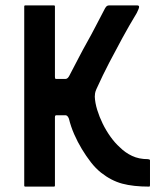

<svg xmlns="http://www.w3.org/2000/svg" viewBox="-20 -693 588 713"><path d="M74 0Q70 0 70 -4Q70 -171 70 -337Q70 -503 70 -669Q70 -673 74 -673Q77 -673 92 -673Q107 -673 126.5 -673Q146 -673 161.5 -673Q177 -673 180 -673Q184 -673 184 -669Q184 -631 184 -599.5Q184 -568 184 -539Q184 -510 184 -478Q184 -446 184 -408Q184 -405 184.5 -402.5Q185 -400 188 -400H224Q228 -400 231.5 -403.5Q235 -407 237 -411Q257 -449 272.5 -479Q288 -509 303.5 -536.5Q319 -564 334.5 -594Q350 -624 370 -662Q374 -669 377.5 -671Q381 -673 386 -673Q389 -673 404 -673Q419 -673 437 -673Q455 -673 470.5 -673Q486 -673 489 -673Q497 -673 496.5 -667Q496 -661 488 -645Q459 -597 434.5 -552Q410 -507 386 -461Q362 -415 338 -362Q334 -353 333 -346.5Q332 -340 332 -334Q333 -311 341 -285Q349 -259 361.5 -233.5Q374 -208 390.5 -185Q407 -162 425 -146Q445 -126 470.5 -114Q496 -102 529 -102Q531 -102 534 -101Q537 -100 537 -98V-5Q537 0 534 0Q475 0 434 -11Q393 -22 355 -52Q335 -68 317.5 -90.5Q300 -113 284 -139.5Q268 -166 255.5 -194.5Q243 -223 236 -252Q233 -260 229.5 -262.5Q226 -265 224 -265Q215 -265 206 -265Q197 -265 188 -265Q188 -265 186 -264Q184 -263 184 -258Q184 -219 184 -189Q184 -159 184 -131Q184 -103 184 -73Q184 -43 184 -4Q184 0 180 0Q177 0 161.5 0Q146 0 126.5 0Q107 0 92 0Q77 0 74 0Z"/></svg>

Font: Glory Thin SemiBold
Style: Regular
Weight: 600
Version: Version 1.011